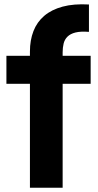

<svg xmlns="http://www.w3.org/2000/svg" viewBox="-20 -742 459 898"><path d="M120 136V-350H10V-481H120V-501Q120 -554 136.5 -596.5Q153 -639 187 -668Q221 -697 273 -711Q325 -725 396 -721V-593Q357 -596 333 -590Q309 -584 295.5 -570.5Q282 -557 277.5 -538Q273 -519 273 -497V-481H404V-350H273V136Z"/></svg>

Font: Cafe24 Ohsquare
Style: Bold
Weight: 700
Designer: Cafe24 thkim, hmlim, mnelim, nhlee, sslee, sskim, smlim, yjkim, sdjeong, hskwak & 4IRTF
Foundry: Cafe24
Version: Version 1.000